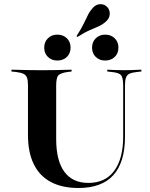

<svg xmlns="http://www.w3.org/2000/svg" viewBox="-20 -914 738 945"><path d="M117.7 -369.4V-492.7Q117.7 -518.5 112.9 -531.5Q108.1 -544.4 96 -550.4Q83.9 -556.5 59.7 -559.7L36.3 -562.1V-571Q51.6 -571 73.4 -570.2Q95.2 -569.4 121.4 -569Q147.6 -568.5 175.8 -568.5H187.1H197.6Q225.8 -568.5 250.8 -569Q275.8 -569.4 296.8 -570.2Q317.7 -571 332.3 -571V-562.1L312.9 -559.7Q278.2 -554.8 267.3 -543.1Q256.5 -531.5 256.5 -492.7V-369.4ZM366.1 11.3Q285.5 11.3 229.8 -18.5Q174.2 -48.4 146 -106.5Q117.7 -164.5 117.7 -249.2V-369.4H256.5V-229.8Q256.5 -123.4 296.8 -68.5Q337.1 -13.7 415.3 -13.7Q498.4 -13.7 542.3 -73.4Q586.3 -133.1 586.3 -241.9V-369.4H595.2V-241.9Q595.2 -115.3 537.9 -52Q480.6 11.3 366.1 11.3ZM586.3 -369.4V-492.7Q586.3 -531.5 575.8 -544Q565.3 -556.5 529 -559.7L508.1 -562.1V-571Q523.4 -570.2 544.8 -569.4Q566.1 -568.5 590.3 -568.5Q608.1 -568.5 623.8 -569Q639.5 -569.4 653.2 -570.2Q666.9 -571 675.8 -571V-562.1L654 -559.7Q629.8 -557.3 617.3 -551.2Q604.8 -545.2 600 -531.9Q595.2 -518.5 595.2 -492.7V-369.4ZM262.1 -616.1Q233.9 -616.1 215.7 -633.9Q197.6 -651.6 197.6 -679.8Q197.6 -707.3 215.7 -725.4Q233.9 -743.5 262.1 -743.5Q291.1 -743.5 309.3 -725.4Q327.4 -707.3 327.4 -679.8Q327.4 -651.6 309.3 -633.9Q291.1 -616.1 262.1 -616.1ZM497.6 -616.1Q469.4 -616.1 451.2 -633.9Q433.1 -651.6 433.1 -679.8Q433.1 -707.3 451.2 -725.4Q469.4 -743.5 497.6 -743.5Q526.6 -743.5 544.8 -725.4Q562.9 -707.3 562.9 -679.8Q562.9 -651.6 544.8 -633.9Q526.6 -616.1 497.6 -616.1ZM361.3 -732.3 356.5 -736.3Q380.6 -773.4 392.3 -798Q404 -822.6 413.3 -841.1Q422.6 -859.7 437.9 -876.6Q454 -893.5 474.6 -893.5Q495.2 -893.5 508.1 -879Q521 -865.3 520.2 -844.8Q519.4 -824.2 502.4 -808.9Q485.5 -793.5 466.9 -785.1Q448.4 -776.6 423.4 -766.1Q398.4 -755.6 361.3 -732.3Z"/></svg>

Font: Playfair 144pt SemiExpanded ExtraBold
Style: Regular
Weight: 800
Width: 6
Designer: Claus Eggers Sørensen
Foundry: Claus Eggers Sørensen
Version: Version 2.203